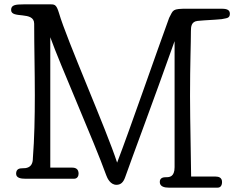

<svg xmlns="http://www.w3.org/2000/svg" viewBox="-20 -821 1076 882"><path d="M998 -733C1018 -738 1036 -735 1036 -758C1036 -781 1012 -781 991 -781H843C769 -781 777 -776 757 -739C704 -595 575 -222 518 -74C470 -223 286 -640 251 -761C240 -797 233 -801 214 -801H89C50 -801 31 -798 31 -775C31 -733 137 -772 137 -712C137 -604 140 -497 140 -383C140 -283 138 -184 131 -94C131 -48 98 -48 83 -48C71 -48 54 -46 54 -23C54 -3 77 0 95 0H321C334 0 341 -11 341 -23C341 -46 326 -51 311 -51H211V-650C255 -526 413 -169 468 -16C473 -2 487 28 515 28C535 28 547 16 555 -7C583 -87 687 -364 782 -632V-53C782 -7 757 -7 743 -7C731 -7 714 -5 714 15C714 37 737 41 755 41H980C993 41 1000 31 1000 15C1000 -5 985 -10 970 -10H858C858 -66 853 -266 853 -380C853 -527 857 -621 857 -678C857 -699 859 -722 888 -725C929 -729 957 -729 998 -733Z"/></svg>

Font: Life Savers
Style: Bold
Weight: 700
Designer: Pablo Impallari, Rodrigo Fuenzalida, Brenda Gallo
Foundry: Pablo Impallari, Rodrigo Fuenzalida, Brenda Gallo
Version: Version 3.000